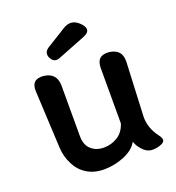

<svg xmlns="http://www.w3.org/2000/svg" viewBox="-141 -892 934 1017"><g transform="rotate(-20 326.0 -384.0)"><path d="M274 11Q217 11 176 -15Q136 -40 115 -84Q93 -125 90 -178L74 -501Q70 -571 141 -564Q212 -555 212 -483V-201Q212 -147 241 -123Q269 -98 312 -98Q354 -98 389 -120Q424 -141 439 -188V-500Q439 -571 510 -564Q581 -555 578 -484L564 -178Q564 -114 607 -58Q622 -38 619 -26Q616 -14 592 -6Q568 2 545 0.5Q522 -1 503 -18Q475 -44 465 -75Q443 -35 388 -12Q331 11 274 11ZM202 -644Q186 -676 217 -697L325 -764Q378 -799 422 -753Q466 -707 407 -685L252 -624Q219 -611 202 -644Z"/></g></svg>

Font: MaokenZhuyuanTi
Style: Regular
Weight: 400
Designer: Fontworks Inc & LongZhuTi team: ZERO子、时光羊、荆南、频凡、刘鹏、Little White Dog、帆影Magmeta、奈白不弍、白日月球、ChaoTawei、雨三（排名不分先后）
Version: Version 1.000; 20230222